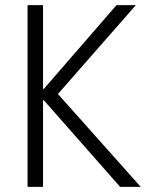

<svg xmlns="http://www.w3.org/2000/svg" viewBox="-20 -725 569 745"><path d="M87 0V-705H147V-380H150L432 -705H507L187 -340L189 -378L526 0H446L150 -336H147V0Z"/></svg>

Font: Nunito Sans 10pt Condensed Light
Style: Regular
Weight: 300
Width: 3
Designer: Vernon Adams
Foundry: Vernon Adams
Version: Version 3.101;gftools[0.9.27]